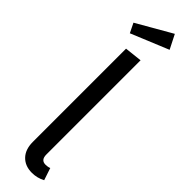

<svg xmlns="http://www.w3.org/2000/svg" viewBox="-332 -940 935 935"><g transform="rotate(45 135.5 -472.5)"><path d="M76 -97V-739L166 -749V-100Q166 -62 198 -62Q214 -62 226 -67L247 -4Q215 13 179 13Q132 13 104 -16Q76 -45 76 -97ZM230 -885 36 -805 12 -854 193 -958Z"/></g></svg>

Font: Fira Sans Condensed
Style: Regular
Weight: 400
Width: 3
Designer: bBox Type GmbH & Carrois Corporate GbR & Edenspiekermann AG
Foundry: bBox Type GmbH & Carrois Corporate GbR & Edenspiekermann AG
Version: Version 4.301